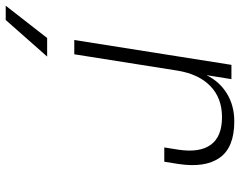

<svg xmlns="http://www.w3.org/2000/svg" viewBox="-136 -496 840 672"><g transform="rotate(90 284.0 -160.0)"><path d="M88 0 175 -550H225L211 -463Q234 -509 276 -534.5Q318 -560 373 -560Q464 -560 500 -509Q536 -458 522 -365L514 -315H464L472 -365Q483 -439 454.5 -478Q426 -517 358 -517Q291 -517 249 -476Q207 -435 195 -360L138 0ZM-32 240 81 95H146L18 240Z"/></g></svg>

Font: JetBrains Mono NL Thin
Style: Italic
Weight: 100
Italic angle: -9°
Monospace: yes
Designer: Philipp Nurullin, Konstantin Bulenkov
Foundry: JetBrains
Version: Version 2.305; ttfautohint (v1.8.4.7-5d5b)